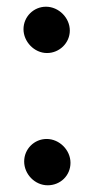

<svg xmlns="http://www.w3.org/2000/svg" viewBox="-20 -531 279 572"><path d="M52 -50C52 -12 84 21 122 21C160 21 190 -8 190 -46C190 -84 157 -117 119 -117C82 -117 52 -87 52 -50ZM50 -444C50 -407 82 -373 120 -373C157 -373 188 -403 188 -440C188 -478 155 -511 117 -511C80 -511 50 -481 50 -444Z"/></svg>

Font: Electronic
Style: UltThk
Weight: 900
Version: Version 1.011